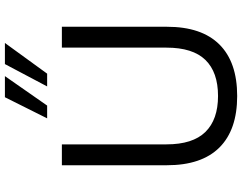

<svg xmlns="http://www.w3.org/2000/svg" viewBox="-122 -855 986 782"><g transform="rotate(-90 371.0 -464.0)"><path d="M371 9Q233 9 161 -63.5Q89 -136 89 -277V-705H174V-279Q174 -172 224.5 -120.5Q275 -69 371 -69Q468 -69 518 -120.5Q568 -172 568 -279V-705H653V-277Q653 -136 581 -63.5Q509 9 371 9ZM280 -765 366 -937H452L332 -765ZM410 -765 501 -937H587L462 -765Z"/></g></svg>

Font: Nunito Sans 10pt
Style: Regular
Weight: 400
Designer: Vernon Adams
Foundry: Vernon Adams
Version: Version 3.101;gftools[0.9.27]